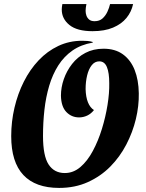

<svg xmlns="http://www.w3.org/2000/svg" viewBox="-20 -900 715 942"><path d="M270 22Q154 22 94.5 -41.5Q35 -105 35 -232Q35 -303 51 -371.5Q67 -440 97 -499.5Q127 -559 169.5 -604Q212 -649 266 -674.5Q320 -700 383 -700Q397 -700 409.5 -699Q422 -698 435 -694V-691Q377 -681 335.5 -652Q294 -623 266 -579Q238 -535 221.5 -479.5Q205 -424 198 -361.5Q191 -299 191 -233Q191 -135 218.5 -93Q246 -51 298 -51Q340 -51 374.5 -80.5Q409 -110 435.5 -159.5Q462 -209 480 -267.5Q498 -326 507.5 -385Q517 -444 516 -492Q516 -543 504.5 -571Q493 -599 467 -599Q445 -599 430 -580Q415 -561 407.5 -530Q400 -499 400 -463Q401 -424 411.5 -398Q422 -372 441 -360Q427 -342 408 -333Q389 -324 368 -324Q331 -324 305.5 -350.5Q280 -377 279 -431Q279 -471 293 -511.5Q307 -552 333.5 -586Q360 -620 399 -640.5Q438 -661 488 -661Q545 -661 583 -633.5Q621 -606 640.5 -557Q660 -508 661 -442Q662 -380 646.5 -315.5Q631 -251 599.5 -190.5Q568 -130 521 -82.5Q474 -35 411 -6.5Q348 22 270 22ZM434 -747Q358 -747 320.5 -777.5Q283 -808 283 -853Q283 -865 286 -880H404Q402 -870 401 -862Q400 -854 400 -847Q400 -835 404 -823.5Q408 -812 417.5 -804Q427 -796 444 -796Q468 -796 483 -809.5Q498 -823 507 -842.5Q516 -862 520 -880H633Q625 -842 600.5 -812Q576 -782 534.5 -764.5Q493 -747 434 -747Z"/></svg>

Font: Sansita Swashed Light SemiBold
Style: Regular
Weight: 600
Version: Version 1.003